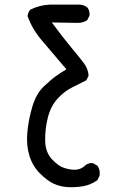

<svg xmlns="http://www.w3.org/2000/svg" viewBox="-20 -799 540 820"><path d="M267.6 0Q236.3 -2 209 -14.6Q181.6 -27.3 150.4 -58.6Q119.1 -89.8 105.5 -134.3Q91.8 -178.7 96.7 -233.4Q101.6 -288.1 118.2 -343.8Q134.8 -399.4 167 -429.7Q199.2 -460 219.7 -474.6Q240.2 -489.3 263.7 -502.9Q195.3 -583 156.2 -629.4Q117.2 -675.8 97.7 -730.5Q99.6 -746.1 109.4 -757.8Q148.4 -777.3 193.4 -779.3H317.4Q336.9 -779.3 352.5 -767.6Q364.3 -753.9 362.3 -732.4L352.5 -712.9Q335 -701.2 311.5 -701.2L201.2 -703.1Q252 -634.8 286.6 -593.3Q321.3 -551.8 338.9 -528.3Q356.4 -504.9 358.4 -475.6L348.6 -456.1Q317.4 -440.4 284.7 -423.8Q252 -407.2 223.6 -375Q195.3 -342.8 183.6 -293.9Q171.9 -245.1 172.9 -197.3Q173.8 -149.4 201.2 -119.6Q228.5 -89.8 254.9 -81.5Q281.2 -73.2 302.2 -74.2Q323.2 -75.2 338.9 -87.9Q354.5 -104.5 376 -102.5L395.5 -91.8Q409.2 -74.2 405.3 -48.8L395.5 -29.3Q368.2 -9.8 335.9 -3.9Q303.7 2 267.6 0Z"/></svg>

Font: JasonHandwriting4
Style: Regular
Weight: 400
Version: Version 1.01.21